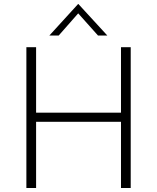

<svg xmlns="http://www.w3.org/2000/svg" viewBox="-20 -948 792 968"><path d="M639 -710V0H590V-334H162V0H113V-710H162V-380H590V-710ZM474 -769 365 -891 386 -894 276 -769H229L374 -928H375L521 -769Z"/></svg>

Font: Josefin Sans Thin Light
Style: Regular
Weight: 300
Version: Version 2.000